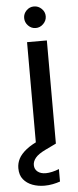

<svg xmlns="http://www.w3.org/2000/svg" viewBox="-90 -729 390 966"><g transform="rotate(-5 105.5 -245.5)"><path d="M70 0V-521H170V0ZM120 -588Q98 -588 82 -604.5Q66 -621 66 -643Q66 -665 82 -681Q98 -697 120 -697Q142 -697 158.5 -681Q175 -665 175 -643Q175 -621 158.5 -604.5Q142 -588 120 -588ZM95 206Q62 206 34 195.5Q6 185 -11.5 163.5Q-29 142 -29 107Q-29 82 -17.5 59.5Q-6 37 21.5 15Q49 -7 96 -27L146 -49L170 0L114 27Q79 44 64.5 61.5Q50 79 50 98Q50 119 65.5 131.5Q81 144 107 144Q121 144 139 140Q157 136 174 129V192Q157 198 136.5 202Q116 206 95 206Z"/></g></svg>

Font: DM Sans 10pt Medium
Style: Regular
Weight: 500
Version: Version 4.004;gftools[0.9.30]